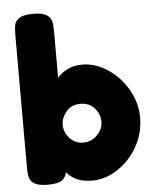

<svg xmlns="http://www.w3.org/2000/svg" viewBox="-54 -819 700 864"><g transform="rotate(-5 296.0 -387.0)"><path d="M567 -266Q567 -195 532.5 -134.5Q498 -74 442.5 -38Q387 -2 329 -2Q283 -2 254.5 -17Q226 -32 213 -50Q209 -26 190 -13.5Q171 -1 127 -1Q86 -1 67.5 -12.5Q49 -24 44.5 -41Q40 -58 40 -89V-686Q40 -717 44.5 -734Q49 -751 68 -762Q87 -773 128 -773Q169 -773 187.5 -761.5Q206 -750 210.5 -733Q215 -716 215 -685V-477Q230 -495 258.5 -510.5Q287 -526 329 -526Q386 -526 441.5 -490Q497 -454 532 -393.5Q567 -333 567 -266ZM392 -263Q392 -297 368 -324Q344 -351 304 -351Q264 -351 240.5 -323Q217 -295 217 -263Q217 -230 241.5 -203Q266 -176 303 -176Q340 -176 366 -203Q392 -230 392 -263Z"/></g></svg>

Font: Fredoka One
Style: Regular
Weight: 400
Designer: Milena B. Brandão, Ben Nathan
Version: Version 2.000; ttfautohint (v1.5.33-1714) -l 8 -r 50 -G 200 